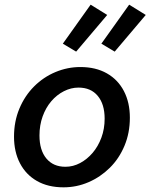

<svg xmlns="http://www.w3.org/2000/svg" viewBox="-20 -790 644 822"><path d="M252 12Q186 12 138.5 -15Q91 -42 65.5 -91Q40 -140 40 -205Q40 -270 63 -325Q86 -380 126 -420Q166 -460 217.5 -481.5Q269 -503 324 -503Q390 -503 437.5 -476Q485 -449 510.5 -400Q536 -351 536 -286Q536 -221 513 -166Q490 -111 450 -71.5Q410 -32 359 -10Q308 12 252 12ZM260 -76Q293 -76 323 -92Q353 -108 376.5 -135.5Q400 -163 414 -200.5Q428 -238 428 -282Q428 -344 398.5 -379.5Q369 -415 316 -415Q284 -415 253.5 -399.5Q223 -384 199.5 -356.5Q176 -329 162.5 -291.5Q149 -254 149 -210Q149 -147 178.5 -111.5Q208 -76 260 -76ZM306 -569 249 -603 368 -770 439 -726ZM471 -569 414 -603 533 -770 604 -726Z"/></svg>

Font: Source Code Pro ExtraLight SemiBold
Style: Italic
Weight: 600
Italic angle: -11°
Monospace: yes
Version: Version 1.016;hotconv 1.0.116;makeotfexe 2.5.65601